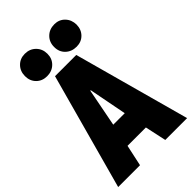

<svg xmlns="http://www.w3.org/2000/svg" viewBox="-280 -1030 1123 1123"><g transform="rotate(-45 281.0 -469.0)"><path d="M-3.9 0 193.4 -719.7H369.1L566.4 0H385.7L347.7 -175.8L335 -246.1L283.2 -513.7H279.3L227.5 -246.1L214.8 -175.8L176.8 0ZM138.7 -131.8V-278.3H423.8V-131.8ZM405.3 -752Q363.8 -752 336.9 -777.8Q310.1 -803.7 310.5 -843.8Q310.1 -884.3 336.9 -910.9Q363.8 -937.5 405.3 -937.5Q444.3 -937.5 470 -910.9Q495.6 -884.3 496.1 -843.8Q495.6 -803.7 470 -777.8Q444.3 -752 405.3 -752ZM161.1 -752Q121.1 -752 95.2 -777.8Q69.3 -803.7 69.3 -843.8Q69.3 -884.3 95.2 -910.9Q121.1 -937.5 161.1 -937.5Q201.7 -937.5 228.3 -910.9Q254.9 -884.3 254.9 -843.8Q254.9 -803.7 228.3 -777.8Q201.7 -752 161.1 -752Z"/></g></svg>

Font: Reddit Mono Black
Style: Regular
Weight: 900
Monospace: yes
Designer: Stephen Hutchings
Foundry: Reddit
Version: Version 1.014